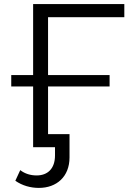

<svg xmlns="http://www.w3.org/2000/svg" viewBox="-20 -720 649 939"><path d="M142 0H249V40C249 105 213 138 159 138C130 138 102 130 79 112L55 164C89 188 130 199 170 199C257 199 320 144 320 50V-64H215V-297H516V-353H215V-636H588V-700H142V-353H35V-297H142Z"/></svg>

Font: Chess Sans
Style: Regular
Weight: 400
Designer: Wolf Bōese
Foundry: Wolf Bōese
Version: Version 7.223;Glyphs 3.3 (3306)